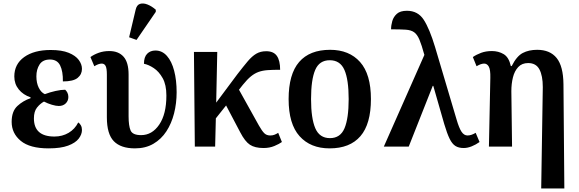

<svg xmlns="http://www.w3.org/2000/svg" viewBox="-20 -830 3280 1087"><path d="M255 10Q149 10 97.5 -32.5Q46 -75 46 -140Q46 -200 78.5 -230Q111 -260 153 -274V-279Q111 -293 86 -324Q61 -355 61 -397Q61 -467 117 -507Q173 -547 267 -547Q330 -547 369 -531Q408 -515 426 -490.5Q444 -466 444 -440Q444 -409 419.5 -389Q395 -369 336 -369Q337 -426 320.5 -459.5Q304 -493 263 -493Q222 -493 204 -465Q186 -437 186 -398Q186 -360 199.5 -333Q213 -306 234 -297Q263 -308 294.5 -315Q326 -322 349 -322Q356 -316 361.5 -305.5Q367 -295 367 -281Q367 -259 352 -244.5Q337 -230 313 -230Q297 -230 273.5 -237Q250 -244 229 -255Q207 -243 189.5 -221Q172 -199 172 -160Q172 -57 288 -57Q333 -57 368.5 -78Q404 -99 423 -137Q432 -131 438 -120Q444 -109 444 -94Q444 -69 425.5 -45Q407 -21 365.5 -5.5Q324 10 255 10Z M744 10Q664 10 624.5 -30.5Q585 -71 585 -166V-408Q585 -443 578 -456.5Q571 -470 556 -470Q538 -470 514 -455L492 -507Q511 -521 538.5 -531Q566 -541 599 -541Q651 -541 679.5 -509Q708 -477 708 -408V-172Q708 -117 719.5 -91Q731 -65 779 -65Q841 -65 881.5 -124.5Q922 -184 922 -289Q922 -350 901 -387.5Q880 -425 850.5 -444.5Q821 -464 795 -469Q795 -507 813 -525.5Q831 -544 860 -544Q898 -544 925 -513.5Q952 -483 966 -429.5Q980 -376 980 -308Q980 -245 965.5 -188Q951 -131 922 -86.5Q893 -42 848.5 -16Q804 10 744 10ZM753 -604 711 -619 748 -775Q754 -802 772.5 -808Q791 -814 815 -804.5Q839 -795 862 -775V-763Z M1083 0 1078 -536H1210L1204 -249L1324 -410Q1358 -454 1382.5 -483Q1407 -512 1431 -526Q1455 -540 1487 -540Q1529 -540 1547.5 -513.5Q1566 -487 1566 -435Q1525 -435 1496 -433Q1467 -431 1444.5 -423Q1422 -415 1401 -398Q1380 -381 1355 -350L1333 -322L1446 -119Q1463 -89 1476 -76Q1489 -63 1510 -63Q1523 -63 1533.5 -67Q1544 -71 1555 -78L1576 -26Q1561 -15 1533.5 -3.5Q1506 8 1472 8Q1423 8 1395 -10.5Q1367 -29 1340 -81L1260 -233L1202 -160L1198 0Z M1846 10Q1738 10 1676 -59Q1614 -128 1614 -269Q1614 -410 1673.5 -479Q1733 -548 1849 -548Q1957 -548 2018.5 -479Q2080 -410 2080 -269Q2080 -128 2020.5 -59Q1961 10 1846 10ZM1848 -48Q1907 -48 1930.5 -104Q1954 -160 1954 -269Q1954 -379 1930 -434Q1906 -489 1847 -489Q1788 -489 1764.5 -434Q1741 -379 1741 -269Q1741 -160 1765 -104Q1789 -48 1848 -48Z M2153 0 2383 -520 2382 -521Q2367 -576 2354.5 -605.5Q2342 -635 2324.5 -647.5Q2307 -660 2276.5 -662Q2246 -664 2194 -664Q2194 -687 2201 -711Q2208 -735 2227 -752Q2246 -769 2284 -769Q2346 -769 2379 -718Q2412 -667 2443 -564L2565 -153Q2579 -105 2593 -84Q2607 -63 2627 -63Q2648 -63 2673 -78L2695 -26Q2674 -11 2650.5 -1.5Q2627 8 2605 8Q2577 8 2558.5 -3.5Q2540 -15 2525.5 -44.5Q2511 -74 2495 -128L2433 -344H2430L2294 0Z M3044 237 3053 -337Q3053 -401 3034 -437Q3015 -473 2970 -473Q2935 -473 2914 -450.5Q2893 -428 2884 -392Q2875 -356 2875 -314L2879 0H2748L2756 -390Q2757 -435 2747.5 -452.5Q2738 -470 2721 -470Q2703 -470 2678 -455L2657 -507Q2677 -521 2704 -531Q2731 -541 2765 -541Q2802 -541 2831.5 -523.5Q2861 -506 2872 -456H2877Q2905 -512 2939.5 -530Q2974 -548 3021 -548Q3094 -548 3131.5 -501.5Q3169 -455 3170 -353L3175 237Z"/></svg>

Font: Noto Serif SemiCondensed SemiBold
Style: Regular
Weight: 600
Width: 4
Designer: Monotype Design Team
Foundry: Monotype Imaging Inc.
Version: Version 2.013; ttfautohint (v1.8.4.7-5d5b)